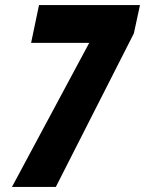

<svg xmlns="http://www.w3.org/2000/svg" viewBox="-20 -733 569 753"><path d="M27 0H199L505 -602L529 -713H133L102 -565H330Z"/></svg>

Font: Noto Sans UI Condensed Black
Style: Italic
Weight: 900
Width: 3
Italic angle: -192°
Designer: Monotype Design Team
Foundry: Monotype Imaging Inc.
Version: Version 1.901